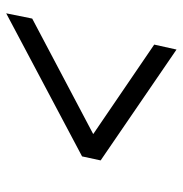

<svg xmlns="http://www.w3.org/2000/svg" viewBox="-5 -585 590 620"><g transform="rotate(-90 290.0 -275.0)"><path d="M440 0 82 -245 95 -305 557 -550 540 -466 167 -269 456 -72Z"/></g></svg>

Font: Sometype Mono
Style: Italic
Weight: 400
Italic angle: -12°
Monospace: yes
Designer: Ryoichi Tsunekawa
Foundry: Dharma Type
Version: Version 1.000; ttfautohint (v1.8.3)